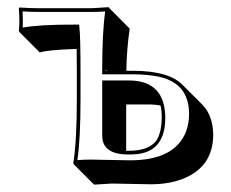

<svg xmlns="http://www.w3.org/2000/svg" viewBox="-20 -452 641 532"><path d="M329.6 -34.2Q333 -34.2 335.9 -34.2Q397.9 -34.2 416.5 -67.9Q427.7 -89.8 428.2 -126Q428.2 -145.5 424.8 -159.7Q411.6 -162.1 396.5 -162.6H329.6ZM275.9 -255.9 272.9 -258.8V-255.9ZM330.1 -255.9H350.1Q446.8 -255.4 484.9 -217.8L541.5 -161.1Q569.8 -131.3 570.8 -79.6Q570.8 11.2 485.4 43.9Q447.8 58.6 397.5 58.6Q376.5 58.6 343.5 57.6Q310.5 56.6 289.6 56.6L240.7 59.6L184.1 2.9L183.1 0Q192.9 -61 192.9 -179.2V-250Q192.9 -283.2 192.4 -316.4Q112.8 -314 90.3 -306.6L34.2 -362.8L32.2 -366.2Q35.2 -389.2 32.2 -429.2L34.2 -431.2Q64.5 -429.2 88.9 -429.2H232.9L280.8 -432.1L283.2 -429.2L339.4 -372.6Q331.1 -317.4 330.1 -255.9ZM203.1 -250V-179.2Q203.1 -65.4 194.3 -8.3Q210.9 -9.8 232.9 -9.8Q254.4 -9.8 287.6 -8.8Q320.8 -7.8 340.8 -7.8Q465.3 -7.8 496.1 -88.9Q503.9 -110.8 503.9 -136.2Q503.9 -223.1 416.5 -240.2Q388.2 -245.6 350.1 -246.1H263.2V-258.8Q263.2 -362.3 271.5 -420.4Q253.9 -418.9 232.9 -418.9H88.9Q67.4 -418.9 42.5 -420.4Q43.9 -394 43 -375.5Q90.8 -384.3 189.9 -383.8H199.2L200.2 -374.5Q203.1 -349.1 203.1 -250ZM438 -126Q438 -35.6 363.3 -25.4Q350.6 -23.9 335.9 -23.9Q271.5 -23.9 264.2 -64.9Q263.2 -72.3 263.2 -79.1V-229H339.8Q437 -227.5 438 -126Z"/></svg>

Font: Linux Biolinum Shadow O
Style: Regular
Weight: 400
Designer: Philipp H. Poll
Foundry: Philipp H. Poll
Version: Version 1.0.4